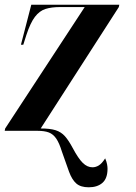

<svg xmlns="http://www.w3.org/2000/svg" viewBox="-29 -556 579 816"><path d="M348 240Q314 240 295.5 224Q277 208 264.5 174Q252 140 234 88Q223 52 210 33Q197 14 178.5 7Q160 0 131 0H-9L-7 -10L331 -526H226Q190 -526 164.5 -518Q139 -510 119.5 -484.5Q100 -459 83 -407L70 -366H60L104 -536H478L476 -526L144 -10Q184 -10 207.5 -2.5Q231 5 247 23Q263 41 280 73Q304 118 323 136.5Q342 155 364 155Q378 155 391 147Q404 139 418 117Q424 131 426 142Q428 153 428 161Q428 202 406.5 221Q385 240 348 240Z"/></svg>

Font: Noto Serif Display ExtraCondensed ExtraBold
Style: Italic
Weight: 800
Width: 2
Italic angle: -12°
Designer: Monotype Design Team
Foundry: Monotype Imaging Inc.
Version: Version 2.009